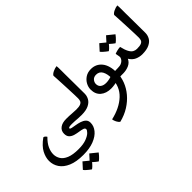

<svg xmlns="http://www.w3.org/2000/svg" viewBox="-136 -1026 1993 1993"><g transform="rotate(-45 860.5 -29.0)"><path d="M335.9 311Q234.4 311 168.7 283Q103 254.9 71 207.5Q39.1 160.2 39.1 102.1Q39.1 50.8 67.9 -4.2Q96.7 -59.1 170.9 -112.8Q181.6 -111.8 190.2 -104.5Q198.7 -97.2 204.6 -86.9Q157.2 -40 138.2 2.7Q119.1 45.4 119.1 85Q119.1 124.5 140.1 158.4Q161.1 192.4 210.4 212.9Q259.8 233.4 343.8 233.4Q414.1 233.4 458.7 216.3Q503.4 199.2 524.7 177.7Q545.9 156.2 545.9 143.1Q545.9 126.5 526.1 119.9Q506.3 113.3 476.8 109.1Q447.3 105 418 96.9Q388.7 88.9 368.9 69.8Q349.1 50.8 349.1 13.2Q349.1 -30.3 382.3 -55.4Q415.5 -80.6 473.6 -80.6Q521.5 -80.6 553.7 -77.4Q585.9 -74.2 616.7 -74.2H626.5V4.9H616.7Q586.4 4.9 564.5 3.2Q542.5 1.5 522.2 0Q502 -1.5 476.6 -1.5Q446.3 -1.5 437 2.7Q427.7 6.8 427.7 13.2Q427.7 22.5 447.8 26.6Q467.8 30.8 497.1 35.4Q526.4 40 555.9 49.3Q585.4 58.6 605.5 76.9Q625.5 95.2 625.5 127.9Q625.5 176.3 591.8 218Q558.1 259.8 493.4 285.4Q428.7 311 335.9 311ZM400.4 471.2Q374.5 452.6 354 433.8Q333.5 415 330.6 408.2L389.6 342.8L466.3 404.8Q445.8 432.1 425.8 450.9Q405.8 469.7 400.4 471.2ZM292.5 479.5Q266.1 460.9 245.8 442.4Q225.6 423.8 222.2 416.5L281.7 351.1L357.9 413.6Q333 445.8 315.4 461.9Q297.9 478 292.5 479.5Z M606.9 4.9V-74.2H616.7Q659.7 -74.2 679.9 -83Q700.2 -91.8 706.3 -107.7Q712.4 -123.5 712.4 -144Q712.4 -161.6 711.2 -198.5Q710 -235.4 708 -280.8Q706.1 -326.2 703.9 -370.4Q701.7 -414.6 700 -447.3Q698.2 -480 697.3 -490.7Q706.1 -507.8 735.4 -521.7Q764.6 -535.6 790.5 -538.1Q792 -532.2 792.5 -511.5Q793 -490.7 793 -465.1Q793 -439.5 793 -419.4Q793 -358.9 794.2 -289.6Q795.4 -220.2 795.4 -131.3Q795.4 -95.2 777.8 -64.2Q760.3 -33.2 720.9 -14.2Q681.6 4.9 616.7 4.9Z M850.6 338.4Q834.5 329.1 821.8 304Q809.1 278.8 807.6 260.3Q944.3 229 1025.6 152.6Q1106.9 76.2 1106.9 -45.4Q1106.9 -108.4 1085.4 -147Q1064 -185.5 1017.6 -185.5Q983.9 -185.5 965.8 -164.6Q947.8 -143.6 947.8 -118.2Q947.8 -85.4 970.5 -67.9Q993.2 -50.3 1032.2 -50.3Q1079.1 -50.3 1135.3 -73.7L1129.4 11.7Q1077.1 27.8 1028.3 27.8Q956.1 27.8 912.1 -9.8Q868.2 -47.4 868.2 -116.2Q868.2 -151.9 886.5 -186Q904.8 -220.2 939 -242.7Q973.1 -265.1 1021 -265.1Q1095.7 -265.1 1141.1 -209Q1186.5 -152.8 1186.5 -43.5Q1186.5 17.1 1163.3 76.9Q1140.1 136.7 1096.4 188.7Q1052.7 240.7 990.7 279.8Q928.7 318.8 850.6 338.4ZM1178.7 6.3 1176.3 -72.3Q1190.9 -73.2 1199.5 -73.7Q1208 -74.2 1220.2 -74.2H1234.9V4.9H1220.2Q1201.7 4.9 1193.4 5.1Q1185.1 5.4 1178.7 6.3Z M1215.3 4.9V-74.2H1225.1Q1258.8 -74.2 1278.3 -83.3Q1297.9 -92.3 1307.6 -104.5Q1317.4 -116.7 1320.6 -127Q1323.7 -137.2 1323.7 -139.2Q1323.7 -143.1 1321.5 -155.3Q1319.3 -167.5 1317.1 -179.4Q1314.9 -191.4 1314.9 -194.3Q1328.6 -200.7 1352.8 -206.5Q1377 -212.4 1397.9 -212.9Q1410.6 -157.7 1427 -127.4Q1443.4 -97.2 1463.6 -85.7Q1483.9 -74.2 1508.3 -74.2H1518.1V4.9H1508.3Q1466.8 4.9 1430.2 -11.5Q1393.6 -27.8 1368.2 -68.8Q1350.1 -29.8 1310.8 -12.5Q1271.5 4.9 1225.1 4.9ZM1391.1 -272.9Q1365.2 -291.5 1344.7 -310.3Q1324.2 -329.1 1321.3 -335.9L1380.4 -401.4L1457 -339.4Q1436.5 -312 1416.5 -293.2Q1396.5 -274.4 1391.1 -272.9ZM1283.2 -264.6Q1256.8 -283.2 1236.6 -301.8Q1216.3 -320.3 1212.9 -327.6L1272.5 -393.1L1348.6 -330.6Q1323.7 -298.3 1306.2 -282.2Q1288.6 -266.1 1283.2 -264.6Z M1498.5 4.9V-74.2H1508.3Q1551.3 -74.2 1571.5 -83Q1591.8 -91.8 1597.9 -107.7Q1604 -123.5 1604 -144Q1604 -161.6 1602.8 -198.5Q1601.6 -235.4 1599.6 -280.8Q1597.7 -326.2 1595.5 -370.4Q1593.3 -414.6 1591.6 -447.3Q1589.8 -480 1588.9 -490.7Q1597.7 -507.8 1627 -521.7Q1656.2 -535.6 1682.1 -538.1Q1683.6 -532.2 1684.1 -511.5Q1684.6 -490.7 1684.6 -465.1Q1684.6 -439.5 1684.6 -419.4Q1684.6 -358.9 1685.8 -289.6Q1687 -220.2 1687 -131.3Q1687 -95.2 1669.4 -64.2Q1651.9 -33.2 1612.5 -14.2Q1573.2 4.9 1508.3 4.9Z"/></g></svg>

Font: Harmattan SemiBold
Style: Regular
Weight: 600
Designer: George W. Nuss III and SIL International
Foundry: SIL International
Version: Version 4.000